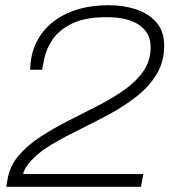

<svg xmlns="http://www.w3.org/2000/svg" viewBox="-20 -718 667 738"><path d="M4 0 9 -29Q18 -81 52.5 -121Q87 -161 136.5 -193Q186 -225 243 -254Q300 -283 356 -311.5Q412 -340 458 -372.5Q504 -405 531.5 -445Q559 -485 559 -536Q559 -592 515 -622Q471 -652 390 -652Q307 -652 257 -627.5Q207 -603 182 -566Q157 -529 150 -491L142 -450H96Q97 -508 119 -553.5Q141 -599 181 -631.5Q221 -664 276 -681Q331 -698 398 -698Q456 -698 504.5 -681.5Q553 -665 582 -631Q611 -597 611 -543Q611 -481 582.5 -433.5Q554 -386 506.5 -348.5Q459 -311 402 -280Q345 -249 287.5 -221Q230 -193 181.5 -164.5Q133 -136 102 -103Q90 -91 81 -77Q72 -63 69 -49H531L522 0Z"/></svg>

Font: Archivo SemiExpanded Thin
Style: Italic
Weight: 250
Width: 6
Italic angle: -10°
Designer: Hector Gatti
Foundry: Omnibus-Type
Version: Version 2.001